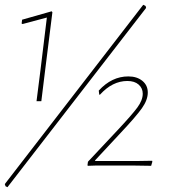

<svg xmlns="http://www.w3.org/2000/svg" viewBox="-29 -689 704 799"><path d="M567 -669 577 -664 579 -656 2 90 -6 86 -9 77ZM186 -642 189 -638 159 -398 143 -268H123L139 -394L166 -616L65 -589L61 -591L63 -607ZM505 -371Q541 -371 563.5 -352.5Q586 -334 586 -304Q586 -273 561.5 -238.5Q537 -204 474 -137L366 -21L368 -19H543L604 -20L605 -16L600 1L535 0H366L337 1L335 -1L337 -16L460 -147Q520 -211 542.5 -241.5Q565 -272 565 -299Q565 -322 548 -337Q531 -352 501 -352Q439 -352 387 -295H384L382 -312Q436 -371 505 -371Z"/></svg>

Font: Alegreya Sans SC Thin
Style: Italic
Weight: 100
Italic angle: -7°
Designer: Juan Pablo del Peral
Foundry: Huerta Tipografica
Version: Version 2.007